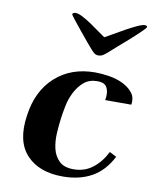

<svg xmlns="http://www.w3.org/2000/svg" viewBox="-78 -721 629 790"><g transform="rotate(10 236.5 -326.0)"><path d="M356 -330Q360 -354 356.5 -368.5Q353 -383 346 -390Q339 -397 329.5 -399Q320 -401 312 -401Q277 -401 255 -382Q233 -363 219 -335.5Q205 -308 199 -278Q193 -248 190 -226Q186 -196 184 -161.5Q182 -127 189 -97Q196 -67 216.5 -47Q237 -27 277 -27Q322 -27 356 -53Q390 -79 412 -123L441 -108Q409 -46 358 -18Q307 10 238 10Q138 10 86 -46.5Q34 -103 50 -211Q64 -316 130 -375.5Q196 -435 296 -435Q323 -435 354.5 -430Q386 -425 412 -412.5Q438 -400 454 -380Q470 -360 465 -330ZM161 -654Q162 -659 166 -660.5Q170 -662 174 -662Q186 -662 204 -652.5Q222 -643 241.5 -630Q261 -617 278.5 -604Q296 -591 307 -584Q319 -590 341 -603Q363 -616 386.5 -629Q410 -642 431.5 -652Q453 -662 463 -662Q467 -662 470.5 -660.5Q474 -659 473 -654Q472 -651 452.5 -632Q433 -613 408 -591Q383 -569 360.5 -549.5Q338 -530 332 -524Q324 -517 315.5 -511.5Q307 -506 296 -506Q286 -506 279 -511.5Q272 -517 266 -524Q261 -529 244 -549.5Q227 -570 208.5 -592.5Q190 -615 175.5 -633.5Q161 -652 161 -654Z"/></g></svg>

Font: Gamine
Style: Bold Italic
Weight: 700
Designer: Tapiwanashe Sebastian Garikayi
Version: Version 1.000